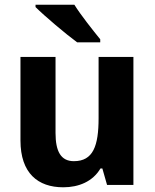

<svg xmlns="http://www.w3.org/2000/svg" viewBox="-20 -786 657 816"><path d="M296 -766H131V-756C168 -719 260 -641 308 -606H406V-619C376 -656 324 -721 296 -766ZM547 -544H399V-284C399 -166 376 -101 294 -101C239 -101 216 -142 216 -221V-544H67V-189C67 -50 141 10 249 10C314 10 374 -14 407 -70H415L435 0H547Z"/></svg>

Font: Noto Sans Display
Style: Bold
Weight: 700
Designer: Monotype Design Team
Foundry: Monotype Imaging Inc.
Version: Version 1.900